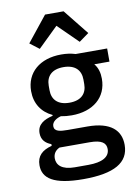

<svg xmlns="http://www.w3.org/2000/svg" viewBox="-104 -842 808 1122"><g transform="rotate(-10 300.0 -281.0)"><path d="M244 -774 124 -624 179 -582 298 -698 416 -582 474 -624 354 -774ZM299 212C481 212 570 162 570 56C570 -29 513 -87 374 -87H258C213 -87 178 -91 178 -123C178 -151 208 -167 232 -173C252 -169 273 -167 296 -167C423 -167 506 -237 506 -347C506 -382 498 -413 477 -438H567V-516H380C355 -524 327 -528 296 -528C169 -528 86 -457 86 -347C86 -273 123 -218 185 -189V-184C131 -171 92 -148 92 -97C92 -58 114 -35 149 -22V-12C92 3 59 32 59 88C59 165 121 212 299 212ZM296 -242C226 -242 193 -279 193 -334V-361C193 -416 226 -453 296 -453C366 -453 399 -416 399 -361V-334C399 -279 366 -242 296 -242ZM468 63C468 110 423 135 341 135H260C184 135 154 103 154 64C154 37 167 18 192 6H371C444 6 468 28 468 63Z"/></g></svg>

Font: IBM Plex Mono Medm
Style: Regular
Weight: 500
Monospace: yes
Designer: Mike Abbink, Paul van der Laan, Pieter van Rosmalen
Foundry: Bold Monday
Version: Version 2.004